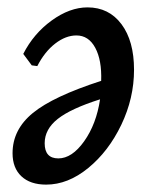

<svg xmlns="http://www.w3.org/2000/svg" viewBox="-20 -488 413 520"><path d="M254 -269Q256 -325 238 -358.5Q220 -392 187 -392Q158 -392 129.5 -370Q101 -348 81 -309L66 -311L43 -342Q71 -397 120 -432.5Q169 -468 217 -468Q275 -468 309 -422.5Q343 -377 343 -299Q343 -222 308.5 -150Q274 -78 219 -33Q164 12 105 12Q62 12 38 -10.5Q14 -33 14 -73Q14 -137 69 -182Q124 -227 254 -269ZM251 -219Q172 -194 136.5 -166Q101 -138 101 -100Q101 -59 138 -59Q175 -59 208 -105.5Q241 -152 251 -219Z"/></svg>

Font: Alegreya Medium
Style: Italic
Weight: 500
Italic angle: -7°
Designer: Juan Pablo del Peral
Foundry: Huerta Tipografica
Version: Version 2.008; ttfautohint (v1.8)